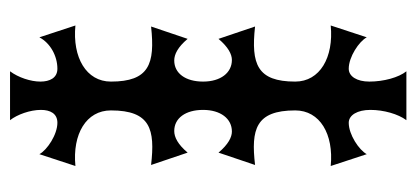

<svg xmlns="http://www.w3.org/2000/svg" viewBox="-238 -546 810 373"><g transform="rotate(90 166.5 -360.0)"><path d="M214 25C203 11 194 -14 194 -35C194 -53 201 -67 219 -67C242 -67 272 -47 280 -32L303 -102C241 -96 195 -123 195 -171C195 -248 232 -257 301 -249L277 -320C261 -301 247 -294 235 -294C210 -294 194 -316 194 -350C194 -384 211 -406 236 -406C247 -406 261 -399 277 -380L301 -451C232 -443 195 -452 195 -529C195 -577 241 -604 303 -598L280 -668C272 -653 242 -633 219 -633C204 -633 194 -650 194 -675C194 -701 202 -729 214 -745H119C131 -730 139 -701 139 -673C139 -649 129 -633 114 -633C91 -633 61 -653 53 -668L30 -598C92 -604 139 -577 139 -529C139 -455 105 -443 32 -451L56 -380C72 -399 86 -406 97 -406C122 -406 139 -384 139 -350C139 -316 123 -294 98 -294C86 -294 72 -301 56 -320L32 -249C105 -257 139 -245 139 -171C139 -123 92 -96 30 -102L53 -32C64 -53 89 -67 114 -67C132 -67 139 -52 139 -34C139 -15 131 9 119 25Z"/></g></svg>

Font: Malebolge Adversarial
Style: Regular
Weight: 400
Designer: Ariel Martín Pérez
Foundry: Tunera Type Foundry
Version: Version 0.007;hotconv 1.0.109;makeotfexe 2.5.65596